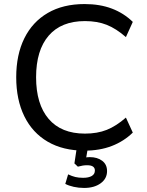

<svg xmlns="http://www.w3.org/2000/svg" viewBox="-20 -734 725 947"><path d="M397 9Q291 9 215.5 -35Q140 -79 100 -160.5Q60 -242 60 -353Q60 -464 100 -545Q140 -626 215.5 -670Q291 -714 397 -714Q473 -714 532 -691.5Q591 -669 635 -626L601 -551Q553 -593 506.5 -611.5Q460 -630 399 -630Q282 -630 220 -558Q158 -486 158 -353Q158 -220 220 -147.5Q282 -75 399 -75Q460 -75 506.5 -93.5Q553 -112 601 -154L635 -80Q591 -37 531.5 -14Q472 9 397 9ZM395 193Q368 193 343.5 187.5Q319 182 302 173L316 126Q335 135 351.5 139Q368 143 390 143Q417 143 432.5 134Q448 125 448 107Q448 81 410 81Q399 81 389 82.5Q379 84 364 88L347 72L361 -20H416L403 56L377 48Q388 45 400.5 43Q413 41 423 41Q460 41 484 59Q508 77 508 110Q508 147 476.5 170Q445 193 395 193Z"/></svg>

Font: Mulish ExtraLight Medium
Style: Regular
Weight: 500
Version: Version 3.603